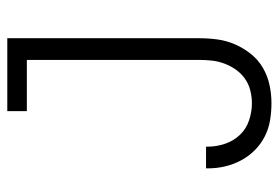

<svg xmlns="http://www.w3.org/2000/svg" viewBox="-142 -634 783 540"><g transform="rotate(-90 250.0 -363.5)"><path d="M230 8Q206 8 182 4Q158 0 136.5 -11Q115 -22 98 -39Q81 -56 69.5 -77.5Q58 -99 52.5 -122.5Q47 -146 47 -171V-176H108V-172Q108 -147 116 -123Q124 -99 141 -81Q158 -63 182 -55Q206 -47 230 -47Q248 -47 266 -51.5Q284 -56 299 -66.5Q314 -77 324.5 -92Q335 -107 341.5 -124Q348 -141 350 -159Q352 -177 352 -195V-680H208V-735H413V-195Q413 -169 409.5 -143.5Q406 -118 395.5 -94Q385 -70 368.5 -49.5Q352 -29 329.5 -16Q307 -3 281.5 2.5Q256 8 230 8Z"/></g></svg>

Font: Iosevka Light
Style: Regular
Weight: 300
Monospace: yes
Designer: Belleve Invis
Foundry: Belleve Invis
Version: Version 32.5.0; ttfautohint (v1.8.4)